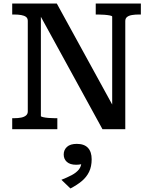

<svg xmlns="http://www.w3.org/2000/svg" viewBox="-20 -730 857 1085"><path d="M49 0V-62H59Q82 -62 99.5 -65.5Q117 -69 127 -77.5Q137 -86 137 -100V-612Q137 -627 127 -634.5Q117 -642 99.5 -645Q82 -648 59 -648H49V-710H301L629 -112L614 -111V-636Q614 -640 601.5 -642.5Q589 -645 571 -646.5Q553 -648 535 -648H521V-710H776V-648H765Q743 -648 725.5 -645Q708 -642 698 -634Q688 -626 688 -611V0H559L193 -668L211 -667V-74Q211 -71 223.5 -68Q236 -65 254.5 -63.5Q273 -62 290 -62H304V0ZM378 335 327 286Q360 273 385.5 259.5Q411 246 425.5 228Q440 210 440 185L455 192Q446 197 434 199Q422 201 410 201Q376 201 358 185Q340 169 340 143Q340 117 358.5 100Q377 83 414 83Q456 83 477 105.5Q498 128 498 170Q498 211 483.5 241Q469 271 442 293.5Q415 316 378 335Z"/></svg>

Font: Roboto Serif 20pt Medium
Style: Regular
Weight: 500
Version: Version 1.008